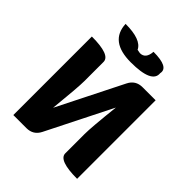

<svg xmlns="http://www.w3.org/2000/svg" viewBox="-256 -1127 1288 1288"><g transform="rotate(45 388.5 -482.5)"><path d="M86 0V-745Q262 -745 262 -680V-498Q262 -440 240 -223L473 -687Q502 -745 567 -745H691V0Q514 0 514 -65V-247Q514 -310 537 -522L304 -58Q275 0 210 0ZM186 -965Q335 -965 366 -899L393 -894Q446 -894 451 -965Q600 -965 584 -895Q593 -807 393 -807Q193 -807 186 -965Z"/></g></svg>

Font: Swei Half Moon CJK SC
Style: Black
Weight: 900
Version: Version 2.071